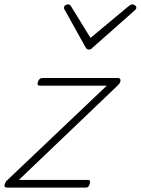

<svg xmlns="http://www.w3.org/2000/svg" viewBox="-28 -856 642 876"><path d="M6 0Q-10 0 -7.5 -11.5Q-5 -23 1 -30L459 -465H155Q147 -465 144.5 -469Q142 -473 145 -483Q148 -491 153 -495.5Q158 -500 166 -500H510Q518 -500 520.5 -495Q523 -490 521 -483Q519 -476 511 -468L58 -35H373Q381 -35 382.5 -30.5Q384 -26 381 -15Q379 -8 374.5 -4Q370 0 361 0ZM576 -836Q583 -836 588.5 -831.5Q594 -827 594 -821Q594 -817 592 -814.5Q590 -812 586 -808L395 -639Q390 -633 386 -631.5Q382 -630 378 -630Q374 -630 370.5 -631.5Q367 -633 363 -639L269 -808Q267 -810 265.5 -813.5Q264 -817 264 -820Q264 -828 270 -832Q276 -836 281 -836Q286 -836 289 -834.5Q292 -833 295 -829L385 -683L559 -828Q566 -833 569 -834.5Q572 -836 576 -836Z"/></svg>

Font: Playwrite CU Thin
Style: Regular
Weight: 250
Designer: Veronika Burian, José Scaglione
Foundry: TypeTogether
Version: Version 1.002